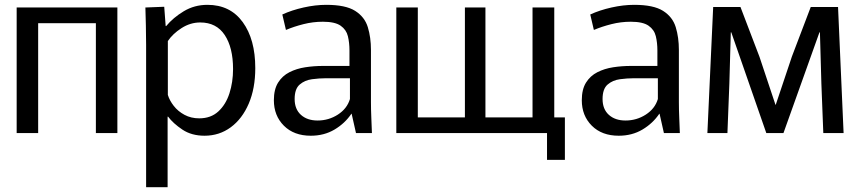

<svg xmlns="http://www.w3.org/2000/svg" viewBox="-20 -551 3561 795"><path d="M49 0V-520H466V0H377V-455H138V0Z M585 -365Q585 -406 584 -445.5Q583 -485 582 -520L660 -523L666 -443H668Q697 -478 741 -504.5Q785 -531 839 -531Q933 -531 985 -459.5Q1037 -388 1037 -269Q1037 -185 1010 -122Q983 -59 935.5 -24Q888 11 827 11Q773 11 735 -14.5Q697 -40 676 -68H674V224H585ZM805 -61Q853 -61 884 -89.5Q915 -118 930 -164.5Q945 -211 945 -265Q945 -354 910.5 -406Q876 -458 809 -458Q768 -458 731.5 -434.5Q695 -411 675 -381V-158Q682 -135 699.5 -112.5Q717 -90 744 -75.5Q771 -61 805 -61Z M1267 11Q1197 11 1155.5 -30.5Q1114 -72 1114 -136Q1114 -181 1131.5 -209Q1149 -237 1178.5 -252Q1208 -267 1244 -272.5Q1280 -278 1317 -278H1427V-342Q1427 -374 1420.5 -401Q1414 -428 1390.5 -444.5Q1367 -461 1317 -461Q1276 -461 1236.5 -451Q1197 -441 1164 -427L1149 -491Q1188 -509 1237 -520Q1286 -531 1331 -531Q1411 -531 1450.5 -506Q1490 -481 1503 -438.5Q1516 -396 1516 -344V-128Q1516 -98 1517.5 -63Q1519 -28 1520 0H1454L1436 -80H1435Q1408 -40 1365 -14.5Q1322 11 1267 11ZM1295 -52Q1341 -52 1379 -76.5Q1417 -101 1429 -141V-227H1329Q1302 -227 1272 -223Q1242 -219 1221 -201Q1200 -183 1200 -141Q1200 -99 1226 -75.5Q1252 -52 1295 -52Z M1621 0V-520H1710V-65H1905V-520H1990V-65H2185V-520H2275V-65H2319V111H2245V0Z M2542 11Q2472 11 2430.5 -30.5Q2389 -72 2389 -136Q2389 -181 2406.5 -209Q2424 -237 2453.5 -252Q2483 -267 2519 -272.5Q2555 -278 2592 -278H2702V-342Q2702 -374 2695.5 -401Q2689 -428 2665.5 -444.5Q2642 -461 2592 -461Q2551 -461 2511.5 -451Q2472 -441 2439 -427L2424 -491Q2463 -509 2512 -520Q2561 -531 2606 -531Q2686 -531 2725.5 -506Q2765 -481 2778 -438.5Q2791 -396 2791 -344V-128Q2791 -98 2792.5 -63Q2794 -28 2795 0H2729L2711 -80H2710Q2683 -40 2640 -14.5Q2597 11 2542 11ZM2570 -52Q2616 -52 2654 -76.5Q2692 -101 2704 -141V-227H2604Q2577 -227 2547 -223Q2517 -219 2496 -201Q2475 -183 2475 -141Q2475 -99 2501 -75.5Q2527 -52 2570 -52Z M2933 -522H3046L3125 -315L3191 -117H3192L3259 -317L3337 -522H3450L3473 0H3389L3381 -205L3375 -417H3373L3224 0H3153L3008 -417H3006L3000 -205L2992 0H2909Z"/></svg>

Font: Murecho
Style: Regular
Weight: 400
Designer: Neil Summerour
Foundry: Positype
Version: Version 1.010; ttfautohint (v1.8.3)